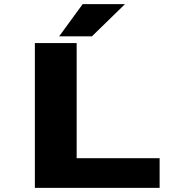

<svg xmlns="http://www.w3.org/2000/svg" viewBox="-20 -908 890 928"><path d="M266 -732.5 379.5 -888H584L424.5 -732.5ZM350.5 -143.5H751.5V0H148.5V-700H350.5Z"/></svg>

Font: League Mono Wide ExtraBold
Style: Regular
Weight: 800
Width: 8
Designer: Tyler Finck
Foundry: The League of Moveable Type / Tyler Finck
Version: Version 2.210